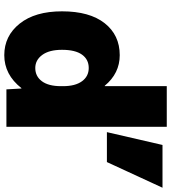

<svg xmlns="http://www.w3.org/2000/svg" viewBox="29 -819 800 898"><g transform="rotate(90 429.0 -370.0)"><path d="M738 -470H598L658 -730H858ZM33 -260Q33 -389 88.5 -459.5Q144 -530 238 -530Q323 -530 381 -460H383V-750H573V0H398L394 -70H392Q329 10 238 10Q148 10 90.5 -62Q33 -134 33 -260ZM213 -260Q213 -200 237 -167.5Q261 -135 298 -135Q337 -135 360 -166Q383 -197 383 -255V-265Q383 -322 360 -353.5Q337 -385 298 -385Q258 -385 235.5 -353.5Q213 -322 213 -260Z"/></g></svg>

Font: M PLUS 1p Black
Style: Regular
Weight: 900
Version: Version 1.061